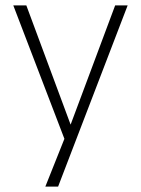

<svg xmlns="http://www.w3.org/2000/svg" viewBox="-20 -507 519 707"><path d="M147 180 224 -13V22L29 -487H77L246 -32H234L404 -487H450L194 180Z"/></svg>

Font: Nunito Sans 10pt SemiCondensed ExtraLight
Style: Regular
Weight: 250
Width: 4
Designer: Vernon Adams
Foundry: Vernon Adams
Version: Version 3.101;gftools[0.9.27]